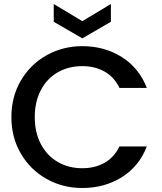

<svg xmlns="http://www.w3.org/2000/svg" viewBox="-20 -935 813 961"><path d="M37 -349Q37 -451 84.5 -532Q132 -613 213.5 -658.5Q295 -704 392 -704Q503 -704 589.5 -649.5Q676 -595 715 -495H578Q551 -550 503 -577Q455 -604 392 -604Q323 -604 269 -573Q215 -542 184.5 -484Q154 -426 154 -349Q154 -272 184.5 -214Q215 -156 269 -124.5Q323 -93 392 -93Q455 -93 503 -120Q551 -147 578 -202H715Q676 -102 589.5 -48Q503 6 392 6Q294 6 213 -39.5Q132 -85 84.5 -166Q37 -247 37 -349ZM535 -826 392 -743 249 -826V-915L392 -829L535 -915Z"/></svg>

Font: MSTAGE Medium
Style: Regular
Weight: 500
Designer: Ninad Kale (Devanagari), Jonny Pinhorn (Latin)
Foundry: Indian Type Foundry
Version: 4.004